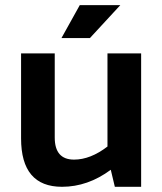

<svg xmlns="http://www.w3.org/2000/svg" viewBox="-20 -718 623 738"><path d="M522.5 -512.7V0H421.4L405.8 -65.4Q317.4 0 218.3 0Q61 0 61 -186V-512.7H190.4V-189.5Q190.4 -104.5 264.6 -104.5Q327.6 -104.5 393.1 -154.8V-512.7ZM286.6 -698.2H442.4L325.7 -571.8H216.3Z"/></svg>

Font: SansationBold
Style: Bold
Weight: 700
Designer: Bernd Montag
Version: Version 1.301